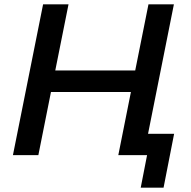

<svg xmlns="http://www.w3.org/2000/svg" viewBox="-20 -720 888 891"><path d="M236.5 -393H607.5L669 -700H787L667 -99H788L739 151H633L662.5 0H529L587.5 -293H216.5L158 0H40L180 -700H298Z"/></svg>

Font: Argentum Sans
Style: Italic
Weight: 400
Italic angle: -11.3099°
Designer: Julieta Ulanovsky, Owen Earl, Rasmus Andersson, Cristiano Sobral
Foundry: The Argentum Sans Project Authors
Version: Version 3.131; ttfautohint (v1.8.4.7-5d5b-dirty)